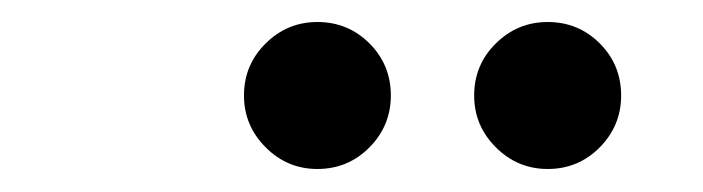

<svg xmlns="http://www.w3.org/2000/svg" viewBox="-20 -755 626 171"><path d="M467.8 -604.5Q440.9 -604.5 421.6 -623.8Q402.3 -643.1 402.3 -669.9Q402.3 -697.3 421.6 -716.3Q440.9 -735.4 467.8 -735.4Q495.1 -735.4 514.2 -716.3Q533.2 -697.3 533.2 -669.9Q533.2 -643.1 514.2 -623.8Q495.1 -604.5 467.8 -604.5ZM262.7 -604.5Q235.8 -604.5 216.6 -623.8Q197.3 -643.1 197.3 -669.9Q197.3 -697.3 216.6 -716.3Q235.8 -735.4 262.7 -735.4Q290 -735.4 309.1 -716.3Q328.1 -697.3 328.1 -669.9Q328.1 -643.1 309.1 -623.8Q290 -604.5 262.7 -604.5Z"/></svg>

Font: Cascadia Code PL
Style: Italic
Weight: 400
Italic angle: -10°
Monospace: yes
Designer: Aaron Bell
Foundry: Saja Typeworks
Version: Version 2404.023